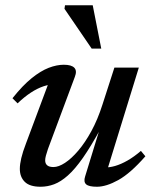

<svg xmlns="http://www.w3.org/2000/svg" viewBox="-20 -700 580 731"><path d="M304 -28 360.5 -212 363 -210Q326 -142.5 295.8 -99.2Q265.5 -56 238.5 -32Q211.5 -8 186.2 1.5Q161 11 134.5 11Q93 11 74.2 -7.8Q55.5 -26.5 55.5 -57Q55.5 -74.5 61 -98Q66.5 -121.5 79 -154L173 -405.5L190 -378.5Q169.5 -379.5 145.8 -371.5Q122 -363.5 97.2 -347.2Q72.5 -331 47 -306.5L27.5 -326Q66.5 -375 100.8 -402.5Q135 -430 165.5 -441.8Q196 -453.5 223 -453.5Q252 -453.5 263 -442Q274 -430.5 265 -407.5L162.5 -132.5Q157.5 -118 154.8 -107.5Q152 -97 152 -89.5Q152 -77 159.8 -70.5Q167.5 -64 183.5 -64Q203 -64 227.5 -80Q252 -96 278 -126.5Q304 -157 328 -201Q352 -245 370 -301.5L415.5 -442.5H508.5L384 -39L375.5 -63Q395 -61.5 417.8 -68Q440.5 -74.5 465.8 -89Q491 -103.5 516.5 -125.5L533.5 -105Q476.5 -40 430.5 -14.5Q384.5 11 349 11Q318.5 11 308 1.8Q297.5 -7.5 304 -28ZM365.5 -515H329L225.5 -666.5L227.5 -680H333Z"/></svg>

Font: Newsreader 16pt 16pt Medium
Style: Italic
Weight: 500
Italic angle: -17°
Version: Version 1.003